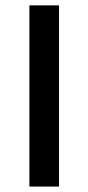

<svg xmlns="http://www.w3.org/2000/svg" viewBox="-20 -685 324 705"><path d="M196.7 0H88V-665.3H196.7Z"/></svg>

Font: Khula SemiBold
Style: Regular
Weight: 600
Designer: Erin McLaughlin, Steve Matteson
Version: Version 1.002;PS 1.0;hotconv 1.0.72;makeotf.lib2.5.5900; ttf